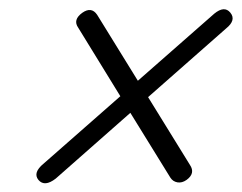

<svg xmlns="http://www.w3.org/2000/svg" viewBox="-20 -552 531 422"><path d="M64.5 -156.5Q51.5 -172.5 76 -192.5L244.5 -340.5L152 -491Q139.5 -508.5 161 -524Q181 -538 193.5 -519.5L283 -374.5L451 -522Q473 -540 486 -524.5Q500 -508 477 -489.5L305.5 -338.5L397.5 -189.5Q410 -171 390 -156.5Q380 -149.5 370 -151.2Q360 -153 354.5 -161.5L266.5 -304L102.5 -159.5Q78 -140.5 64.5 -156.5Z"/></svg>

Font: Fraunces 72pt Soft
Style: Italic
Weight: 400
Italic angle: -16°
Version: Version 1.000;[b76b70a41]